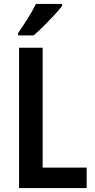

<svg xmlns="http://www.w3.org/2000/svg" viewBox="-20 -1050 482 977"><path d="M77 -93V-807H197V-197H421V-93ZM296 -1020Q282 -1001 256.5 -973.5Q231 -946 202.5 -917.5Q174 -889 151 -870H72V-882Q98 -919 122 -957.5Q146 -996 163 -1030H296Z"/></svg>

Font: Noto Sans Kannada UI Condensed SemiBold
Style: Regular
Weight: 600
Width: 3
Designer: Jelle Bosma - Monotype Design Team
Foundry: Monotype Imaging Inc.
Version: Version 2.005; ttfautohint (v1.8.4.7-5d5b)